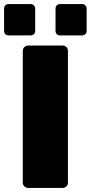

<svg xmlns="http://www.w3.org/2000/svg" viewBox="-50 -924 446 944"><path d="M88 0Q78 0 70 -7.5Q62 -15 62 -26V-674Q62 -685 70 -692.5Q78 -700 88 -700H258Q269 -700 276.5 -692.5Q284 -685 284 -674V-26Q284 -15 276.5 -7.5Q269 0 258 0ZM245 -750Q235 -750 229 -756Q223 -762 223 -773V-881Q223 -891 229 -897.5Q235 -904 245 -904H353Q363 -904 369.5 -897.5Q376 -891 376 -881V-773Q376 -762 369.5 -756Q363 -750 353 -750ZM-7 -750Q-18 -750 -24 -756Q-30 -762 -30 -773V-881Q-30 -891 -24 -897.5Q-18 -904 -7 -904H100Q110 -904 116.5 -897.5Q123 -891 123 -881V-773Q123 -762 116.5 -756Q110 -750 100 -750Z"/></svg>

Font: Rubik Light ExtraBold
Style: Regular
Weight: 800
Version: Version 2.104